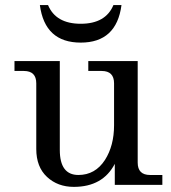

<svg xmlns="http://www.w3.org/2000/svg" viewBox="-20 -729 676 757"><path d="M271 7.8Q207.5 7.8 165.3 -31.5Q123 -70.8 123 -141.6V-400.4Q123 -449.2 74.2 -449.2H37.1V-488.3H215.8V-137.7Q215.8 -39.1 289.1 -39.1Q355.5 -39.1 394 -98.6Q429.7 -154.8 429.7 -234.9V-400.4Q429.7 -449.2 380.9 -449.2H328.1V-488.3H522.9V-87.9Q522.9 -39.1 571.8 -39.1H620.1V0H432.6V-83Q385.3 7.8 271 7.8ZM298.3 -561Q156.7 -561 137.2 -709H169.4Q200.2 -635.3 298.3 -635.3Q396.5 -635.3 427.2 -709H459Q439.5 -561 298.3 -561Z"/></svg>

Font: Munson
Style: Regular
Weight: 400
Designer: Paul James MIller
Foundry: High-Logic / Made with FontCreator
Version: Version 2.10;May 5, 2019;FontCreator 11.5.0.2430 64-bit